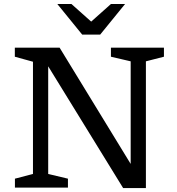

<svg xmlns="http://www.w3.org/2000/svg" viewBox="-20 -936 882 958"><path d="M144.5 -68V-628L54 -653V-698H277.5L664.5 -65L632 -41.5V-630L533.5 -653V-698H798V-653L708 -630V2.5H594.5L201.5 -636L220.5 -640.5V-68L319 -44.5V0H54.5V-44.5ZM447 -817.5H423L533.5 -916H604L480 -763.5H390L266 -916H336.5Z"/></svg>

Font: Newsreader 9pt
Style: Regular
Weight: 400
Designer: Hugues Gentile
Foundry: Production Type
Version: Version 1.003